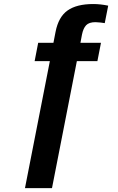

<svg xmlns="http://www.w3.org/2000/svg" viewBox="-20 -745 596 972"><path d="M369.1 -435.5 243.2 207.5H106.4L232.4 -435.5H155.3L173.3 -528.3H250.5L261.2 -583.5Q275.9 -659.2 322 -691.9Q368.2 -724.6 452.1 -724.6Q487.8 -724.6 527.8 -716.3L510.3 -627.9Q504.9 -628.9 489.3 -630.9Q473.6 -632.8 463.4 -632.8Q430.7 -632.8 416 -617.2Q401.4 -601.6 395 -569.8L387.2 -528.3H491.2L473.1 -435.5Z"/></svg>

Font: Liberation Sans
Style: Bold Italic
Weight: 700
Italic angle: -12°
Designer: Steve Matteson
Foundry: Ascender Corporation
Version: Version 2.1.5